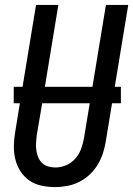

<svg xmlns="http://www.w3.org/2000/svg" viewBox="-20 -755 543 783"><path d="M204 8Q176 8 148.5 2Q121 -4 99.5 -19Q78 -34 63.5 -56.5Q49 -79 42.5 -105.5Q36 -132 36.5 -160Q37 -188 42 -217L61 -334H36V-401H72L127 -735H218L163 -401H357L412 -735H503L448 -401H473V-334H437L411 -176Q407 -152 399 -128Q391 -104 377.5 -82Q364 -60 344.5 -42Q325 -24 301.5 -12.5Q278 -1 253 3.5Q228 8 204 8ZM206 -72Q227 -72 249 -81Q271 -90 286.5 -107.5Q302 -125 310 -146Q318 -167 322 -189L346 -334H152L130 -204Q128 -188 127 -173Q126 -158 128 -143Q130 -128 135.5 -114.5Q141 -101 151 -91Q161 -81 175.5 -76.5Q190 -72 206 -72Z"/></svg>

Font: Iosevka SS18 Medium
Style: Italic
Weight: 500
Italic angle: -9°
Monospace: yes
Designer: Belleve Invis
Foundry: Belleve Invis
Version: Version 25.1.1; ttfautohint (v1.8.4)